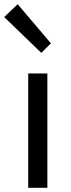

<svg xmlns="http://www.w3.org/2000/svg" viewBox="-42 -892 337 912"><path d="M92 0H183V-543H92ZM154 -641 200 -686 42 -872 -22 -811Z"/></svg>

Font: Noto Sans Japanese Regular
Style: Regular
Weight: 400
Designer: Ryoko NISHIZUKA (kana & ideographs); Paul D. Hunt (Latin, Greek & Cyrillic); Wenlong ZHANG (bopomofo); Sandoll Communica
Foundry: Adobe Systems Incorporated
Version: Version 1.000;PS 1;hotconv 1.0.78;makeotf.lib2.5.61930